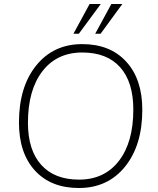

<svg xmlns="http://www.w3.org/2000/svg" viewBox="-20 -934 791 962"><path d="M75 -320Q75 -499 161.5 -606Q248 -713 392 -713Q532 -713 612.5 -625Q693 -537 693 -384Q693 -206 606.5 -99Q520 8 375 8Q235 8 155 -79.5Q75 -167 75 -320ZM648 -385Q648 -523 582 -597Q516 -671 392 -671Q265 -671 192.5 -577Q120 -483 120 -319Q120 -182 186.5 -108Q253 -34 376 -34Q503 -34 575.5 -127.5Q648 -221 648 -385ZM485 -914 375 -765H348L429 -914ZM593 -914 484 -765H457L538 -914Z"/></svg>

Font: Iunito ExtraLight
Style: Italic
Weight: 200
Italic angle: -4.541°
Designer: Vernon Adams
Foundry: Vernon Adams
Version: Version 2.001;November 30, 2019;FontCreator 12.0.0.2547 64-b